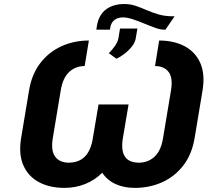

<svg xmlns="http://www.w3.org/2000/svg" viewBox="-20 -910 1069 940"><path d="M415.1 -711.6 394.5 -586.6Q350.5 -586.6 319.1 -558.1Q287.6 -529.5 277.3 -467L238.6 -234.7Q228.3 -171.2 250.5 -142.4Q272.7 -113.6 316.1 -113.6Q415.5 -113.6 434.3 -232.2L462.4 -398.4H609.4L581.3 -232.2Q562.5 -113.6 660.5 -113.6Q704.5 -113.6 736.3 -142.6Q768.1 -171.5 778.4 -234.7L817.1 -467Q827.4 -529.5 805.2 -558.1Q783 -586.6 739 -586.6L759.2 -711.6Q831.7 -711.6 884.2 -683.6Q936.8 -655.5 960.8 -601Q984.7 -546.5 971.6 -467L932.9 -234.7Q919.7 -154.8 877.8 -100.3Q835.9 -45.8 774.1 -17.9Q712.4 9.9 639.9 9.9Q587 9.9 545.8 -8.9Q504.6 -27.7 480.5 -64.3Q443.9 -27.7 396.3 -8.9Q348.7 9.9 295.8 9.9Q223.7 9.9 171.2 -17.9Q118.6 -45.8 94.5 -100.3Q70.3 -154.8 83.5 -234.7L122.2 -467Q135.3 -546.5 177.2 -601Q219.1 -655.5 280.9 -683.6Q342.7 -711.6 415.1 -711.6ZM826 -830.3H834.9L790.1 -764.9H781.6Q764.6 -764.9 739.3 -774Q714.1 -783 685.5 -794.9Q657 -806.8 629.6 -815.9Q602.3 -824.9 581.3 -824.9Q558.2 -824.9 541.2 -812.7Q524.1 -800.4 519.9 -775.2L518.5 -764.9H451.7L454.5 -783.7Q463.8 -837.7 499.1 -864Q534.4 -890.3 588.8 -890.3Q618.3 -890.3 644.7 -881.2Q671.2 -872.2 698.3 -860.3Q725.5 -848.4 756.6 -839.3Q787.6 -830.3 826 -830.3ZM550.1 -622.5 512.8 -649.5Q532.7 -669.7 544.7 -687.9Q556.8 -706 560 -723.4L567.5 -770.2H652.7L644.2 -720.5Q641 -701.3 625.5 -682Q610.1 -662.6 589.5 -646.8Q568.9 -631 550.1 -622.5Z"/></svg>

Font: Inter UI
Style: Bold Italic
Weight: 700
Italic angle: 9.39999°
Designer: Rasmus Andersson
Foundry: rsms
Version: 3.2;8d6f07862